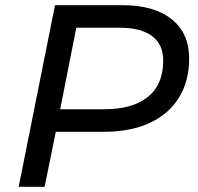

<svg xmlns="http://www.w3.org/2000/svg" viewBox="-20 -720 762 740"><path d="M52 0 192 -700H452Q574 -700 641.5 -646Q709 -592 709 -495Q709 -406 669 -342.5Q629 -279 555.5 -245.5Q482 -212 381 -212H195L152 0ZM212 -299H383Q491 -299 550 -346.5Q609 -394 609 -486Q609 -549 566 -581Q523 -613 443 -613H274Z"/></svg>

Font: Montserrat Medium
Style: Italic
Weight: 500
Italic angle: -11.3°
Designer: Julieta Ulanovsky
Foundry: Julieta Ulanovsky
Version: Version 9.000; ttfautohint (v1.8.4.7-5d5b)